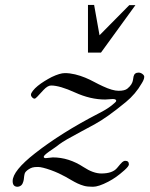

<svg xmlns="http://www.w3.org/2000/svg" viewBox="-20 -728 598 763"><path d="M493.7 -707.5H518.1L381.3 -519H329.6V-708.5H354L375.5 -587.9ZM162.1 -99.6 189.9 -102.5Q253.4 -102.5 312 -64Q350.6 -38.6 382.8 -38.6Q427.2 -38.6 445.3 -60.5Q460 -78.6 465.8 -83.7Q471.7 -88.9 478 -88.9Q492.2 -88.9 492.2 -74.7Q492.2 -67.4 474.4 -51.5Q456.5 -35.6 441.7 -25.1Q426.8 -14.6 410.2 -5.9Q371.6 14.2 349.4 14.2Q327.1 14.2 314 10.5Q300.8 6.8 288.3 1Q275.9 -4.9 263.9 -12Q252 -19 240.2 -25.6Q228.5 -32.2 213.6 -39.1Q198.7 -45.9 182.6 -51.8Q146.5 -64.5 131.3 -64.5Q116.2 -64.5 108.9 -62.3Q101.6 -60.1 94.7 -55.7Q80.1 -46.4 77.9 -37.4Q75.7 -28.3 75.2 -20.5Q74.7 -12.7 72.3 -5.4Q67.4 12.7 49.8 14.2Q30.3 14.2 30.3 -8.3Q30.3 -49.3 119.6 -119.1Q223.6 -200.7 372.1 -277.3Q403.3 -293 422.6 -308.1Q441.9 -323.2 441.9 -327.1Q441.9 -334.5 428.2 -334.5L397.9 -332.5Q339.4 -332.5 278.3 -360.4Q217.3 -388.2 183.1 -388.2Q169.4 -388.2 152.6 -370.1Q135.7 -352.1 128.4 -344Q121.1 -335.9 116.9 -335.9Q112.8 -335.9 107.9 -340.8Q103 -345.7 103 -351.6Q103 -357.4 110.6 -367.2Q118.2 -377 130.1 -386.7Q142.1 -396.5 156.7 -405.5Q171.4 -414.6 185.5 -421.9Q218.3 -437.5 237.8 -437.5Q257.3 -437.5 278.6 -432.4Q299.8 -427.2 318.6 -419.4Q337.4 -411.6 354.5 -402.3Q371.6 -393.1 388.7 -385.3Q427.2 -367.2 451.4 -367.2Q475.6 -367.2 486.1 -375.7Q496.6 -384.3 502 -393.1Q507.3 -401.9 508.3 -409.4Q509.3 -417 510.7 -423.8Q514.2 -439.5 530.8 -439.5Q538.6 -439.5 545.9 -434.1Q553.2 -428.7 553.2 -422.9Q553.2 -417 550.3 -410.2Q547.4 -403.3 543 -396.5Q518.6 -354 480.2 -322.5Q441.9 -291 412.1 -269.8Q382.3 -248.5 356.2 -234.1Q330.1 -219.7 304.2 -206.1Q234.9 -169.4 216.6 -155.3Q198.2 -141.1 190.4 -136.2Q182.6 -131.3 174.8 -125.5Q153.8 -110.4 153.8 -105Q153.8 -99.6 162.1 -99.6Z"/></svg>

Font: Cardo-Italic
Style: Italic
Weight: 400
Italic angle: -12°
Designer: David J. Perry
Foundry: David J. Perry
Version: Version 0.991